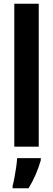

<svg xmlns="http://www.w3.org/2000/svg" viewBox="-20 -780 282 1021"><path d="M186 0H56V-760H186ZM197 72Q174 152 132 221H47V208Q52 191 57 164Q62 137 66 109Q70 81 71 61H197Z"/></svg>

Font: Noto Sans Lao UI ExtCond
Style: Bold
Weight: 700
Width: 2
Designer: Monotype Design Team
Foundry: Monotype Imaging Inc.
Version: Version 2.000; ttfautohint (v1.8.4.7-5d5b)